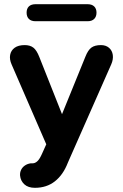

<svg xmlns="http://www.w3.org/2000/svg" viewBox="-20 -714 588 918"><path d="M126.2 67Q130.6 66.8 136.4 66.8Q146.7 66.8 156.9 58.4Q167.1 50 176.5 30.4L180.7 21.6L214.1 -52.6V5.6L35.6 -405.6Q24.6 -430.3 28.5 -451.5Q32.4 -472.8 50 -485.6Q67.7 -498.4 98 -498.4Q124 -498.4 139.8 -486Q155.5 -473.6 168 -441.5L291.9 -129.3H260.7L388.2 -442.7Q400.7 -474.6 417.1 -486.5Q433.5 -498.4 462.6 -498.4Q486.1 -498.4 501.2 -485.5Q516.3 -472.6 519.3 -451.3Q522.2 -430.1 511.9 -406.4L309.9 51.3L304.4 63.9Q282.1 121.8 242.5 152.9Q203 184 146.8 184Q114.7 184 96.5 167.4Q78.4 150.8 75.9 125.2Q74.9 111 80.8 98.4Q86.7 85.9 98.5 77.7Q110.3 69.4 126.2 67ZM107.2 -653.5Q107.2 -672.8 118.2 -683.4Q129.3 -693.9 149.8 -693.9H398.7Q419.2 -693.9 430.3 -683.3Q441.4 -672.6 441.4 -653.5Q441.4 -634.4 430.3 -623.4Q419.2 -612.5 398.7 -612.5H149.8Q129.3 -612.5 118.2 -623.3Q107.2 -634.1 107.2 -653.5Z"/></svg>

Font: SN Pro Thin
Style: Regular
Weight: 200
Designer: Tobias Whetton
Foundry: Supernotes
Version: Version 1.003;Glyphs 3.3 (3324)